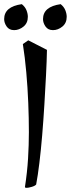

<svg xmlns="http://www.w3.org/2000/svg" viewBox="-30 -871 341 924"><path d="M98 33Q90 33 90 29Q101 -42 105 -108Q109 -174 109 -235Q109 -302 106 -376Q103 -450 96.5 -523Q90 -596 80 -659L106 -677L196 -631Q195 -578 191.5 -509.5Q188 -441 183.5 -366.5Q179 -292 173 -220Q167 -148 159.5 -86.5Q152 -25 144 17Q138 24 122 28.5Q106 33 98 33ZM225 -726Q201 -726 189 -743.5Q177 -761 177 -779Q177 -839 262 -851Q278 -838 284.5 -821.5Q291 -805 291 -790Q291 -760 270 -743Q249 -726 225 -726ZM38 -726Q14 -726 2 -743.5Q-10 -761 -10 -779Q-10 -839 75 -851Q91 -838 97.5 -821.5Q104 -805 104 -790Q104 -760 83 -743Q62 -726 38 -726Z"/></svg>

Font: Julee
Style: Regular
Weight: 400
Designer: Julian Tunni
Foundry: Julian Tunni
Version: Version 1.002; ttfautohint (v1.8.4.7-5d5b);gftools[0.9.23]